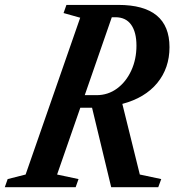

<svg xmlns="http://www.w3.org/2000/svg" viewBox="-74 -782 728 802"><path d="M-54 0 -42 -34 33 -53 261 -708 191.5 -727.5 203.5 -761.5H420Q634 -761.5 634 -585Q634 -497.5 582.8 -435.2Q531.5 -373 437 -348L510 -53L599.5 -34L587 0H390.5L310.5 -332H261.5L164.5 -53L254 -34L242 0ZM280 -384.5H329.5Q377 -384.5 414.8 -412.2Q452.5 -440 474.2 -487Q496 -534 496 -591.5Q496 -647.5 473.8 -678.8Q451.5 -710 408 -710H393Z"/></svg>

Font: Libre Caslon Condensed Bold
Style: Italic
Weight: 700
Italic angle: -22.583°
Designer: Pablo Impallari, Rodrigo Fuenzalida, Katja Schimmel, Ertekin Erdin
Foundry: Pablo Impallari, Rodrigo Fuenzalida
Version: Version 2.000; ttfautohint (v1.8.4.7-5d5b);gftools[0.9.33]